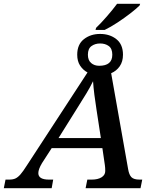

<svg xmlns="http://www.w3.org/2000/svg" viewBox="-74 -987 812 1007"><path d="M430 -841Q456 -866 486.5 -901Q517 -936 540 -967H661L658 -958Q642 -942 610.5 -917.5Q579 -893 542.5 -869Q506 -845 475 -830H427ZM-54 0 -45 -45H-26Q-6 -45 7 -51Q20 -57 33.5 -72.5Q47 -88 66 -118L385 -607Q361 -620 346 -643Q331 -666 331 -700Q331 -754 366 -781.5Q401 -809 451 -809Q502 -809 536.5 -781.5Q571 -754 571 -700Q571 -664 554 -639.5Q537 -615 509 -603L598 -100Q603 -70 615.5 -57.5Q628 -45 658 -45H672L663 0H375L384 -45H407Q439 -45 458.5 -57Q478 -69 478 -90Q478 -98 477.5 -106.5Q477 -115 476 -121L463 -210H197L146 -131Q127 -99 127 -79Q127 -45 183 -45H205L197 0ZM446 -642Q515 -642 515 -700Q515 -732 496.5 -745.5Q478 -759 451 -759Q425 -759 406 -745.5Q387 -732 387 -700Q387 -671 404 -656.5Q421 -642 446 -642ZM233 -263H455L432 -413Q426 -450 421 -490Q416 -530 414 -561Q398 -528 379 -497Q360 -466 333 -423Z"/></svg>

Font: Noto Serif Medium
Style: Italic
Weight: 500
Italic angle: -12°
Designer: Monotype Design Team
Foundry: Monotype Imaging Inc.
Version: Version 2.014; ttfautohint (v1.8.4.7-5d5b)